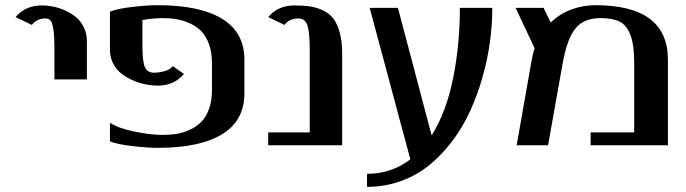

<svg xmlns="http://www.w3.org/2000/svg" viewBox="-20 -560 2644 740"><path d="M189.9 -253.9V-369.1Q189.9 -419.4 186 -445.6Q182.1 -471.7 175.3 -480.2Q168.5 -488.8 155.8 -488.8Q120.6 -488.8 103 -463.9L40 -494.1Q77.6 -539.1 141.1 -539.1Q163.1 -539.1 186 -534.4Q209 -529.8 232.4 -519Q255.9 -508.3 273.9 -492.9Q292 -477.5 303.5 -453.9Q314.9 -430.2 314.9 -401.9V-253.9Z M921.9 -330.1V-200.2Q921.9 -95.2 836.2 -42.7Q750.5 9.8 587.9 9.8Q546.4 9.8 488.8 2.9Q431.2 -3.9 403.8 -15.1V-86.9Q434.1 -66.4 496.6 -53.2Q559.1 -40 606.9 -40Q636.2 -40 661.6 -44.2Q687 -48.3 712.6 -60.3Q738.3 -72.3 756.3 -90.8Q774.4 -109.4 785.6 -140.4Q796.9 -171.4 796.9 -211.9V-317.9Q796.9 -358.4 785.6 -389.4Q774.4 -420.4 756.3 -439.2Q738.3 -458 712.6 -469.7Q687 -481.4 661.6 -485.8Q636.2 -490.2 606.9 -490.2Q572.3 -490.2 528.8 -482.9V-399.9Q528.8 -372.6 529.5 -355.7Q530.3 -338.9 532.7 -322.8Q535.2 -306.6 540 -298.1Q544.9 -289.6 553 -284.7Q561 -279.8 572.8 -279.8Q592.3 -279.8 614.5 -285.9Q636.7 -292 646 -305.2L689 -274.9Q651.4 -230 587.9 -230Q565.9 -230 542 -234.6Q518.1 -239.3 493.2 -250Q468.3 -260.7 448.5 -275.9Q428.7 -291 416.3 -314.9Q403.8 -338.9 403.8 -367.2V-515.1Q431.2 -526.4 488.8 -533.2Q546.4 -540 587.9 -540Q750.5 -540 836.2 -487.5Q921.9 -435.1 921.9 -330.1Z M1298.8 0H1013.7V-49.8H1173.8V-369.1Q1173.8 -434.6 1165 -461.7Q1156.2 -488.8 1129.9 -488.8Q1094.2 -488.8 1076.7 -463.9L1013.7 -494.1Q1051.3 -539.1 1114.7 -539.1Q1150.4 -539.1 1176.8 -534.9Q1203.1 -530.8 1227.3 -518.8Q1251.5 -506.8 1266.4 -486.3Q1281.2 -465.8 1290 -432.1Q1298.8 -398.4 1298.8 -352.1Z M1394.5 160.2V109.9Q1488.8 109.9 1561.5 54.2L1404.8 -529.8H1513.7L1643.6 -38.1Q1699.7 -127.4 1726.1 -257.1Q1752.4 -386.7 1752.4 -529.8H1877.4Q1877.4 -464.8 1868.2 -397.5Q1858.9 -330.1 1839.6 -262.2Q1820.3 -194.3 1792.2 -132.6Q1764.2 -70.8 1723.9 -17.3Q1683.6 36.1 1635.5 75.7Q1587.4 115.2 1525.6 137.7Q1463.9 160.2 1394.5 160.2Z M1971.2 0 2029.3 -329.1Q2034.2 -355.5 2040.5 -374L1967.3 -529.8H2075.2L2102.5 -473.1Q2137.2 -506.8 2182.1 -523.4Q2227.1 -540 2274.4 -540Q2554.2 -540 2554.2 -330.1V0H2256.3V-49.8H2424.3V-317.9Q2424.3 -387.2 2409.9 -425Q2395.5 -462.9 2368.4 -476.6Q2341.3 -490.2 2293.5 -490.2Q2231.9 -490.2 2199 -451.7Q2166 -413.1 2148.4 -314.9L2092.3 0Z"/></svg>

Font: Pfennig
Style: Bold
Weight: 700
Version: Version 20120410 ; ttfautohint (v0.8)